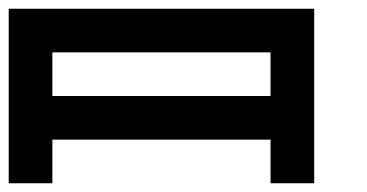

<svg xmlns="http://www.w3.org/2000/svg" viewBox="-20 -420 840 440"><path d="M700 -400H0V0H100V-100H600V0H700ZM600 -200H100V-300H600Z"/></svg>

Font: Broadcast
Style: Regular
Weight: 400
Designer: Mıchael Chrıstophersson
Foundry: Aeriform
Version: Version 1.000;PS 001.000;hotconv 1.0.88;makeotf.lib2.5.64775